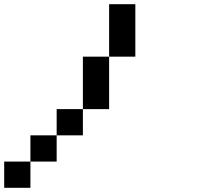

<svg xmlns="http://www.w3.org/2000/svg" viewBox="-20 -895 1040 915"><path d="M0 0V-125H125V0ZM125 -125V-250H250V-125ZM250 -250V-375H375V-250ZM375 -625H500V-375H375ZM500 -625V-875H625V-625Z"/></svg>

Font: GalmuriMono7 Regular
Style: Regular
Weight: 400
Designer: Lee Minseo (quiple)
Version: Version 2.399;hotconv 1.1.1;makeotfexe 2.6.0 DEVELOPMENT